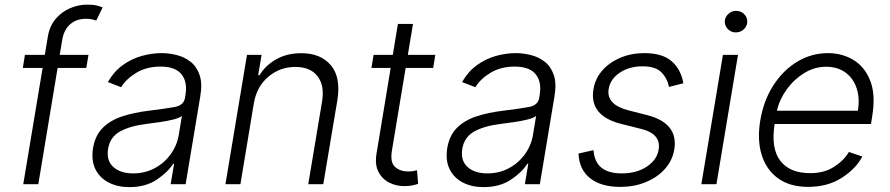

<svg xmlns="http://www.w3.org/2000/svg" viewBox="-20 -777 3753 810"><path d="M353.3 -545.5 344.1 -490.4H223L141.7 0H78.1L159.8 -490.4H76.3L85.2 -545.5H169L181.8 -622.2Q188.9 -666.2 214.1 -696.4Q239.3 -726.6 275 -742Q310.7 -757.5 348 -757.5Q372.9 -757.5 388.5 -753.6Q404.1 -749.6 413 -745.7L386 -690.3Q378.9 -692.5 369.1 -695.1Q359.4 -697.8 343.8 -697.8Q302.6 -697.8 276.3 -674.9Q250 -652 242.5 -609L231.9 -545.5Z M525.6 12.4Q476.2 12.4 438.6 -6.9Q400.9 -26.3 382.6 -63Q364.3 -99.8 372.5 -152.3Q381.7 -206.3 413.9 -238.1Q446 -269.9 496.1 -286.2Q546.2 -302.6 609 -310Q678.6 -318.5 716.8 -325.6Q755 -332.7 760.3 -363.3L762.4 -376.1Q771.7 -431.8 745.4 -464Q719.1 -496.1 657.3 -496.1Q598.4 -496.1 555.2 -470Q512.1 -443.9 491.1 -409.1L435 -430.8Q460.6 -475.5 497.9 -502.3Q535.2 -529.1 577.8 -541Q620.4 -552.9 661.9 -552.9Q693.2 -552.9 725.7 -544.7Q758.2 -536.6 783.9 -516.5Q809.7 -496.4 821.9 -460.9Q834.2 -425.4 824.9 -370.4L763.1 0H699.9L714.5 -86.3H710.6Q687.9 -50.1 640.8 -18.8Q593.8 12.4 525.6 12.4ZM541.5 -45.5Q592 -45.5 633 -67.6Q674 -89.8 700.6 -127.1Q727.3 -164.4 734.4 -209.2L747.5 -288Q736.9 -279.1 710.2 -272.5Q683.6 -266 653.2 -261.7Q622.9 -257.5 600.5 -254.6Q529.8 -246.1 487 -222.7Q444.2 -199.2 436.1 -149.5Q427.9 -100.1 457.9 -72.8Q487.9 -45.5 541.5 -45.5Z M1050.8 -340.9 994.3 0H931.1L1022 -545.5H1083.5L1069.2 -459.9H1074.9Q1100.5 -501.8 1145.8 -527.2Q1191.1 -552.6 1251.1 -552.6Q1333.1 -552.6 1376.1 -501.4Q1419 -450.3 1403.1 -353.3L1343.8 0H1280.5L1338.8 -349.4Q1349.8 -416.2 1319.6 -455.4Q1289.4 -494.7 1225.9 -494.7Q1161.6 -494.7 1112.4 -453.5Q1063.2 -412.3 1050.8 -340.9Z M1816.4 -545.5 1807.5 -490.4H1691.4L1633.5 -142.4Q1625 -90.9 1647.2 -72.3Q1669.4 -53.6 1701.7 -53.6Q1714.1 -53.6 1723.2 -55.4Q1732.2 -57.2 1739.3 -58.6L1744 -1.4Q1733.7 2.1 1719.5 5.1Q1705.3 8.2 1685.4 8.2Q1650.6 8.2 1621.1 -7.1Q1591.6 -22.4 1576.3 -52.6Q1561.1 -82.7 1568.2 -127.5L1628.2 -490.4H1546.9L1556.1 -545.5H1637.1L1658.7 -676.1H1722.3L1700.6 -545.5Z M2019.9 12.4Q1970.5 12.4 1932.9 -6.9Q1895.2 -26.3 1877 -63Q1858.7 -99.8 1866.8 -152.3Q1876.1 -206.3 1908.2 -238.1Q1940.3 -269.9 1990.4 -286.2Q2040.5 -302.6 2103.3 -310Q2172.9 -318.5 2211.1 -325.6Q2249.3 -332.7 2254.6 -363.3L2256.7 -376.1Q2266 -431.8 2239.7 -464Q2213.4 -496.1 2151.6 -496.1Q2092.7 -496.1 2049.5 -470Q2006.4 -443.9 1985.4 -409.1L1929.3 -430.8Q1954.9 -475.5 1992.2 -502.3Q2029.5 -529.1 2072.1 -541Q2114.7 -552.9 2156.2 -552.9Q2187.5 -552.9 2220 -544.7Q2252.5 -536.6 2278.2 -516.5Q2304 -496.4 2316.2 -460.9Q2328.5 -425.4 2319.2 -370.4L2257.5 0H2194.2L2208.8 -86.3H2204.9Q2182.2 -50.1 2135.1 -18.8Q2088.1 12.4 2019.9 12.4ZM2035.9 -45.5Q2086.3 -45.5 2127.3 -67.6Q2168.3 -89.8 2195 -127.1Q2221.6 -164.4 2228.7 -209.2L2241.8 -288Q2231.2 -279.1 2204.5 -272.5Q2177.9 -266 2147.5 -261.7Q2117.2 -257.5 2094.8 -254.6Q2024.1 -246.1 1981.4 -222.7Q1938.6 -199.2 1930.4 -149.5Q1922.2 -100.1 1952.2 -72.8Q1982.2 -45.5 2035.9 -45.5Z M2862.9 -425.8 2802.2 -410.2Q2795.1 -447.1 2770.2 -472.1Q2745.4 -497.2 2690.3 -497.2Q2634.6 -497.2 2594.6 -470.3Q2554.7 -443.5 2547.9 -402Q2536.6 -335.9 2631.4 -311.4L2710.9 -291.2Q2842.7 -257.1 2824.6 -146.3Q2817.1 -100.5 2785.5 -64.8Q2753.9 -29.1 2705.1 -8.9Q2656.2 11.4 2596.2 11.4Q2516 11.4 2469.8 -24.9Q2423.7 -61.1 2420.5 -129.3L2484 -143.5Q2490.1 -45.5 2603 -45.5Q2666.2 -45.5 2709 -74.2Q2751.8 -103 2758.5 -145.2Q2770.2 -212.4 2684.3 -233.3L2599.4 -254.6Q2464.8 -289.1 2483.7 -400.9Q2491.1 -446 2521.3 -480.1Q2551.5 -514.2 2597.7 -533.6Q2643.8 -552.9 2698.5 -552.9Q2773.8 -552.9 2813.2 -519Q2852.6 -485.1 2862.9 -425.8Z M2938.9 0 3029.8 -545.5H3093.4L3002.5 0ZM3084.5 -640.3Q3064.6 -640.3 3051 -653.9Q3037.3 -667.6 3037.6 -686.8Q3038.4 -704.9 3052.4 -718Q3066.4 -731.2 3085.6 -731.2Q3105.5 -731.2 3119.3 -717.5Q3133.2 -703.8 3132.5 -684.7Q3132.1 -666.5 3117.9 -653.4Q3103.7 -640.3 3084.5 -640.3Z M3389.2 11.4Q3312.9 11.4 3263 -24.3Q3213.1 -60 3193.4 -123.4Q3173.7 -186.8 3187.5 -269.5Q3201.3 -352.3 3242.2 -416.2Q3283 -480.1 3342.9 -516.5Q3402.7 -552.9 3473.4 -552.9Q3532.7 -552.9 3580.6 -524Q3628.6 -495 3651.6 -435.7Q3674.7 -376.4 3659.4 -285.2L3654.5 -253.9H3247.9Q3231.9 -151.3 3271.7 -98.9Q3311.4 -46.5 3398.1 -46.5Q3456.7 -46.5 3498.2 -73Q3539.8 -99.4 3561.4 -136L3617.9 -116.5Q3590.9 -65 3531.2 -26.8Q3471.6 11.4 3389.2 11.4ZM3257.5 -309.7H3599.1Q3608 -362.2 3594.1 -404.3Q3580.3 -446.4 3547.1 -470.9Q3513.8 -495.4 3464.8 -495.4Q3416.5 -495.4 3373.4 -469.1Q3330.3 -442.8 3299.5 -400.6Q3268.8 -358.3 3257.5 -309.7Z"/></svg>

Font: Inter Light  BETA
Style: Italic
Weight: 300
Italic angle: 9.39999°
Designer: Rasmus Andersson
Foundry: rsms
Version: Version 3.011;git-f93a4a705